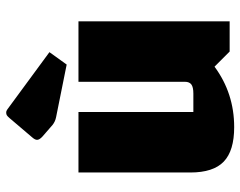

<svg xmlns="http://www.w3.org/2000/svg" viewBox="-100 -680 794 635"><g transform="rotate(-90 297.5 -362.0)"><path d="M545 0H445L395 -50Q307 15 195 15Q117 15 81 -19.5Q45 -54 45 -130V-500H245V-120H306Q327 -120 336 -126.5Q345 -133 345 -148V-500H545ZM228 -574Q213 -577 202 -586L164 -619Q153 -629 153 -637Q153 -644 162 -654L225 -728Q231 -735 234.5 -737Q238 -739 243 -739Q249 -739 254 -735L443 -596L402 -539Z"/></g></svg>

Font: Changa ExtraBold
Style: Regular
Weight: 800
Designer: Eduardo Rodriguez Tunni
Foundry: Eduardo Rodriguez Tunni
Version: Version 2.002; ttfautohint (v1.5) -l 8 -r 50 -G 220 -x 14 -H